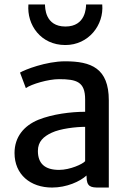

<svg xmlns="http://www.w3.org/2000/svg" viewBox="-20 -843 592 871"><path d="M45.9 -148.9C45.9 -51.3 117.7 7.8 216.3 7.8C282.2 7.8 342.8 -19.5 372.6 -46.9V-43C372.6 5.4 392.6 7.8 429.7 7.8H473.6V-387.7C473.6 -533.7 393.6 -564.9 275.4 -564.9C189 -564.9 91.3 -526.4 70.8 -513.7L97.2 -443.4C122.6 -461.4 198.7 -483.9 247.6 -483.9C328.1 -483.9 366.2 -471.7 366.2 -392.1V-335.9C303.2 -335.9 218.8 -325.7 154.3 -299.8C87.9 -272.5 45.9 -221.2 45.9 -148.9ZM151.9 -158.2C151.9 -201.2 177.7 -223.6 213.9 -240.7C253.9 -259.8 325.7 -267.6 366.2 -267.6V-111.8C355 -98.6 297.9 -72.3 248 -72.3C183.1 -72.3 151.9 -101.6 151.9 -158.2ZM276.4 -638.7C382.3 -638.7 452.1 -730 443.8 -822.8H370.6C370.1 -809.6 369.6 -722.7 276.9 -722.7C183.6 -722.7 184.6 -809.6 184.1 -822.8H108.9C101.1 -730 165 -638.7 276.4 -638.7Z"/></svg>

Font: Merriweather Sans
Style: Regular
Weight: 400
Designer: Eben Sorkin ( eben@eyebytes.com )
Foundry: Eben Sorkin
Version: Version 1.003